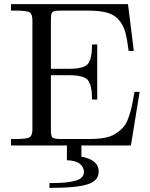

<svg xmlns="http://www.w3.org/2000/svg" viewBox="-20 -700 720 924"><path d="M33 0V-31H57Q111 -31 123.5 -40Q136 -49 136 -78V-602Q136 -631 123.5 -640Q111 -649 57 -649H33V-680H596L624 -455H599Q592 -512 583 -545Q574 -578 552.5 -603.5Q531 -629 495.5 -639Q460 -649 403 -649H274Q240 -649 232.5 -642Q225 -635 225 -609V-369H315Q384 -369 403.5 -393Q423 -417 423 -486H448V-221H423Q423 -289 403.5 -313.5Q384 -338 315 -338H225V-71Q225 -45 232.5 -38Q240 -31 274 -31H407Q450 -31 481.5 -36.5Q513 -42 535 -56Q557 -70 572 -86Q587 -102 597.5 -131Q608 -160 614 -187Q620 -214 627 -258H652L610 0H372V54Q455 69 455 126Q455 170 401.5 187Q348 204 232 204H218V181H230Q307 181 345.5 169Q384 157 384 127Q384 106 365.5 89.5Q347 73 302 71V0Z"/></svg>

Font: CMU Serif
Style: Roman
Weight: 500
Version: Version 0.7.0